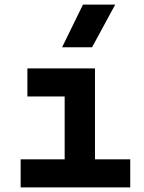

<svg xmlns="http://www.w3.org/2000/svg" viewBox="-20 -815 626 835"><path d="M69.8 0V-122.1H261.2V-395.5H99.1V-517.6H393.1V-122.1H546.4V0ZM250 -609.4 340.8 -794.9H481L380.4 -609.4Z"/></svg>

Font: CaskaydiaMono NF
Style: Bold
Weight: 700
Designer: Aaron Bell
Foundry: Saja Typeworks
Version: Version 2111.001; ttfautohint (v1.8.4);Nerd Fonts 3.1.1